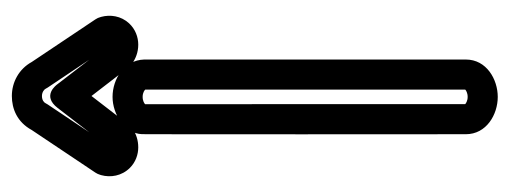

<svg xmlns="http://www.w3.org/2000/svg" viewBox="-284 -538 847 319"><g transform="rotate(-90 139.5 -378.5)"><path d="M200.1 -562.4C199.1 -595.7 167.7 -615 138 -615C109.3 -615 77.2 -595 76.1 -566.2C75.6 -552.3 76 -30.7 76 -28C76 6.2 108.7 25 138 25C167.1 25 200.1 6.4 200.1 -28ZM150.1 -560.7V-29C149 -27.8 144.7 -25 138 -25C131.2 -25 126.9 -28.1 126 -29.1C125.9 -56.9 125.8 -539 125.9 -560.9C127.1 -562.2 131.3 -565 138 -565C145.5 -565 149.5 -561.5 150.1 -560.7ZM139.5 -732.3C145.8 -732.3 150.5 -728.6 151.6 -726.1C152.2 -725 153 -723.6 153.5 -722.8C157.8 -716.5 181.4 -681.1 199.8 -653.7L159.3 -706.3C157.4 -708.8 140 -732.6 119.7 -706.3L79.2 -653.7C99.7 -684.4 120.9 -716.1 125.5 -722.8C126.2 -723.8 127 -725.3 127.4 -726.1C128.8 -729.2 132.9 -732.3 139.5 -732.3ZM139.5 -782.3C118.2 -782.3 96.2 -773.5 83 -749.3C73.2 -734.6 13 -644.7 13 -644.7L11.9 -643C10.7 -641.2 9.3 -638.3 8.6 -635.7L8 -633.8C3.8 -618.6 6.4 -599.8 20.2 -586.1C29.6 -576.7 42.1 -572.3 54.2 -572.3C77.3 -572.3 95.3 -585.7 104.8 -605L139.5 -650L174.2 -605C182.1 -589.2 199.7 -572.3 224.8 -572.3C237.6 -572.3 250.6 -577.2 260.2 -587.5C272.8 -601.1 275 -619.1 271 -633.8L270.4 -635.7C269.9 -637.9 268.6 -640.8 267.1 -643L266 -644.7C265.8 -644.9 207.8 -731.7 196 -749.3C184.4 -770.4 162.6 -782.3 139.5 -782.3Z"/></g></svg>

Font: Hi.
Style: Regular
Weight: 400
Designer: Mew Too, Robert Jablonski
Foundry: Cannot Into Space Fonts
Version: Version 1.996